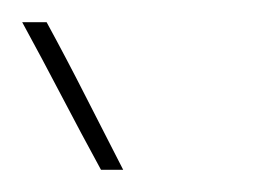

<svg xmlns="http://www.w3.org/2000/svg" viewBox="-27 -632 247 173"><path d="M15 -612H-7Q11 -579 28.5 -545.5Q46 -512 64 -479H84Q67 -512 50 -545.5Q33 -579 15 -612Z"/></svg>

Font: Josefin Slab Thin ExtraLight
Style: Italic
Weight: 250
Italic angle: -12°
Version: Version 2.000